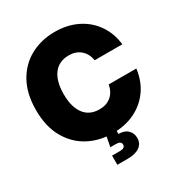

<svg xmlns="http://www.w3.org/2000/svg" viewBox="-213 -886 1156 1233"><g transform="rotate(-30 364.5 -269.0)"><path d="M373 11.7Q273.9 11.7 193.6 -31.7Q113.3 -75.2 66.4 -158.9Q19.5 -242.7 19.5 -363.3Q19.5 -484.9 66.4 -568.8Q113.3 -652.8 193.6 -696Q273.9 -739.3 373 -739.3Q466.3 -739.3 538.8 -703.6Q611.3 -668 656.2 -603.5Q701.2 -539.1 710.9 -453.1H506.3Q497.1 -504.9 463.1 -534.2Q429.2 -563.5 377 -563.5Q303.2 -563.5 263.9 -511.2Q224.6 -459 224.6 -363.3Q224.6 -268.1 263.7 -216.1Q302.7 -164.1 377 -164.1Q429.2 -164.1 463.1 -193.1Q497.1 -222.2 506.3 -273.4H710.9Q700.7 -187.5 655.8 -123.3Q610.8 -59.1 538.6 -23.7Q466.3 11.7 373 11.7ZM296.4 201.2V133.3H354.5Q393.6 133.3 393.6 106.9Q393.6 81.1 354.5 81.1H313.5L334 -22.5H401.4V33.2Q446.3 33.2 470 56.6Q493.7 80.1 493.7 115.2Q493.7 156.2 462.4 178.7Q431.2 201.2 373.5 201.2Z"/></g></svg>

Font: Inter Display Black
Style: Regular
Weight: 900
Designer: Rasmus Andersson
Foundry: rsms
Version: Version 4.000;git-a52131595